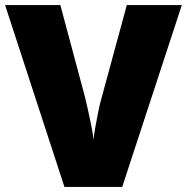

<svg xmlns="http://www.w3.org/2000/svg" viewBox="-20 -734 734 754"><path d="M694 -714 460 0H233L0 -714H217L314 -352Q319 -332 326 -300Q333 -268 339.5 -236Q346 -204 347 -184Q349 -204 354.5 -235.5Q360 -267 366.5 -298.5Q373 -330 379 -350L478 -714Z"/></svg>

Font: Noto Sans Oriya Blk
Style: Regular
Weight: 900
Designer: Amélie Bonet and Sol Matas
Foundry: Google LLC
Version: Version 2.006; ttfautohint (v1.8.4.7-5d5b)